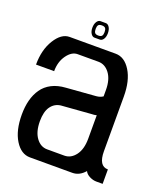

<svg xmlns="http://www.w3.org/2000/svg" viewBox="-147 -794 772 886"><g transform="rotate(20 239.0 -351.0)"><path d="M245.1 -661.1Q245.1 -643.6 237.8 -632.3Q230.5 -621.1 220.2 -621.1H193.8Q183.6 -621.1 176.3 -632.3Q168.9 -643.6 168.9 -661.1Q168.9 -679.2 176.3 -690.7Q183.6 -702.1 193.8 -702.1H220.2Q230.5 -702.1 237.8 -690.7Q245.1 -679.2 245.1 -661.1ZM224.4 -642.3Q229 -648.4 229 -661.1Q229 -673.8 224.4 -679.9Q219.7 -686 207 -686Q194.3 -686 189.7 -679.9Q185.1 -673.8 185.1 -661.1Q185.1 -648.4 189.7 -642.3Q194.3 -636.2 207 -636.2Q219.7 -636.2 224.4 -642.3ZM301.8 -285.2 154.8 -273.9Q124.5 -270 106.7 -244.9Q88.9 -219.7 88.9 -172.9Q88.9 -121.6 110.6 -91.8Q132.3 -62 165 -62H249Q281.7 -62 304 -91.8Q326.2 -121.6 326.2 -172.9V-288.1Q314.5 -285.2 301.8 -285.2ZM311 0H103Q59.1 0 29.5 -47.6Q0 -95.2 0 -172.9Q0 -211.9 8.3 -243.9Q16.6 -275.9 33.9 -301Q51.3 -326.2 80.3 -341.3Q109.4 -356.4 148.9 -358.9L293.9 -370.1Q312.5 -371.6 326.2 -380.9V-412.1Q326.2 -463.4 304 -493.2Q281.7 -522.9 249 -522.9H147Q118.2 -522.9 95 -490.7Q71.8 -458.5 71.8 -412.1H-17.1Q-17.1 -484.9 13.9 -534.9Q44.9 -585 85 -585H311Q355 -585 384.5 -537.4Q414.1 -489.7 414.1 -412.1V-144Q414.1 -70.8 460 -70.8V0H429.2Q412.6 0 395.5 -8.5Q378.4 -17.1 372.1 -30.8Q345.7 0 311 0Z"/></g></svg>

Font: Favorite Color
Style: Regular
Weight: 400
Designer: Bryce Wilner
Version: Version 1.000;PS 1.0;hotconv 16.6.51;makeotf.lib2.5.65220 DE